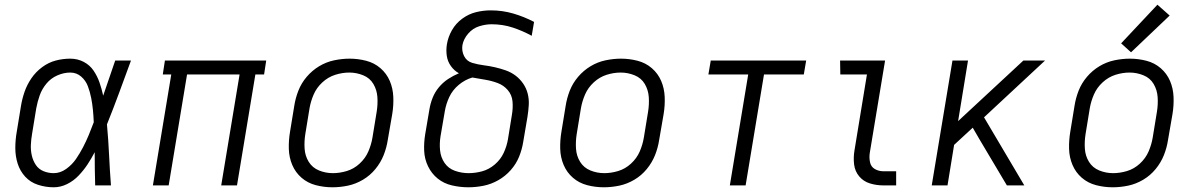

<svg xmlns="http://www.w3.org/2000/svg" viewBox="-20 -787 5080 815"><path d="M208 8Q237 8 264.5 -5.5Q292 -19 313.5 -41.5Q335 -64 351.5 -89Q368 -114 382 -141Q382 -140 382 -139V-134Q382 -100 382.5 -67Q383 -34 384 0H451Q446 -65 443 -129.5Q440 -194 434 -259Q461 -326 486 -394Q511 -462 536 -530H469Q456 -493 443.5 -455.5Q431 -418 418 -381Q412 -409 402.5 -436.5Q393 -464 377 -487.5Q361 -511 335 -524.5Q309 -538 278 -538Q247 -538 216.5 -530Q186 -522 159 -502Q132 -482 113.5 -455Q95 -428 84.5 -398Q74 -368 69 -337L51 -227Q45 -193 45 -158.5Q45 -124 55 -92.5Q65 -61 87 -37Q109 -13 141.5 -2.5Q174 8 208 8ZM208 -52Q185 -52 164.5 -60.5Q144 -69 132 -87Q120 -105 115 -127Q110 -149 111 -172Q112 -195 116 -218L134 -328Q139 -355 148.5 -382Q158 -409 177 -432Q196 -455 223.5 -467Q251 -479 278 -479Q305 -479 324.5 -462Q344 -445 353 -421Q362 -397 367 -371.5Q372 -346 374.5 -320Q377 -294 378 -268Q368 -241 357 -214.5Q346 -188 332.5 -162Q319 -136 302.5 -112Q286 -88 261 -70Q236 -52 208 -52Z M629 0H696L774 -471H997L919 0H986L1064 -471H1101L1110 -530H680L671 -471H707Z M1391 8Q1424 8 1457 1Q1490 -6 1520.5 -24Q1551 -42 1573.5 -69.5Q1596 -97 1608.5 -128.5Q1621 -160 1626 -193L1645 -303Q1651 -339 1649.5 -375.5Q1648 -412 1634.5 -443.5Q1621 -475 1595 -497.5Q1569 -520 1534.5 -529Q1500 -538 1464 -538Q1432 -538 1398.5 -531Q1365 -524 1335 -506Q1305 -488 1282 -461Q1259 -434 1246.5 -402Q1234 -370 1229 -337L1211 -227Q1205 -191 1206 -155Q1207 -119 1220.5 -87Q1234 -55 1260 -32.5Q1286 -10 1320.5 -1Q1355 8 1391 8ZM1393 -52Q1362 -52 1334 -63.5Q1306 -75 1290.5 -100Q1275 -125 1273 -156Q1271 -187 1276 -218L1294 -328Q1299 -357 1311.5 -386Q1324 -415 1348.5 -437.5Q1373 -460 1403 -469.5Q1433 -479 1463 -479Q1493 -479 1521.5 -467.5Q1550 -456 1565 -430.5Q1580 -405 1582 -374.5Q1584 -344 1579 -313L1561 -203Q1556 -173 1543.5 -144Q1531 -115 1506.5 -92.5Q1482 -70 1452 -61Q1422 -52 1393 -52Z M1968 8Q2000 8 2032.5 1.5Q2065 -5 2095 -22Q2125 -39 2148 -65Q2171 -91 2183.5 -122Q2196 -153 2201 -185L2219 -291Q2223 -316 2224.5 -341Q2226 -366 2220 -389.5Q2214 -413 2200.5 -432.5Q2187 -452 2168.5 -466Q2150 -480 2127.5 -488Q2105 -496 2081 -501.5Q2057 -507 2033 -510Q2009 -513 1985 -520Q1961 -527 1950 -549Q1939 -571 1943 -596Q1948 -622 1967.5 -644.5Q1987 -667 2014 -675.5Q2041 -684 2067 -684Q2114 -684 2156.5 -670Q2199 -656 2237 -635L2247 -694Q2205 -716 2159 -729.5Q2113 -743 2063 -743Q2032 -743 2001 -735.5Q1970 -728 1942.5 -708Q1915 -688 1898.5 -659Q1882 -630 1877 -599Q1873 -574 1876.5 -550Q1880 -526 1894 -506.5Q1908 -487 1928 -476Q1904 -466 1882 -451.5Q1860 -437 1843 -416.5Q1826 -396 1816.5 -372Q1807 -348 1803 -324L1785 -218Q1779 -182 1780.5 -147Q1782 -112 1797 -81Q1812 -50 1838 -29Q1864 -8 1898.5 0Q1933 8 1968 8ZM1969 -52Q1939 -52 1911 -62Q1883 -72 1867 -95.5Q1851 -119 1848 -148.5Q1845 -178 1850 -209L1868 -314Q1873 -345 1887 -375Q1901 -405 1927.5 -427Q1954 -449 1985 -458Q2013 -453 2040 -448.5Q2067 -444 2092.5 -434.5Q2118 -425 2135.5 -404.5Q2153 -384 2155.5 -356.5Q2158 -329 2153 -300L2136 -195Q2131 -166 2118 -138Q2105 -110 2080.5 -89Q2056 -68 2027 -60Q1998 -52 1969 -52Z M2543 8Q2576 8 2609 1Q2642 -6 2672.5 -24Q2703 -42 2725.5 -69.5Q2748 -97 2760.5 -128.5Q2773 -160 2778 -193L2797 -303Q2803 -339 2801.5 -375.5Q2800 -412 2786.5 -443.5Q2773 -475 2747 -497.5Q2721 -520 2686.5 -529Q2652 -538 2616 -538Q2584 -538 2550.5 -531Q2517 -524 2487 -506Q2457 -488 2434 -461Q2411 -434 2398.5 -402Q2386 -370 2381 -337L2363 -227Q2357 -191 2358 -155Q2359 -119 2372.5 -87Q2386 -55 2412 -32.5Q2438 -10 2472.5 -1Q2507 8 2543 8ZM2545 -52Q2514 -52 2486 -63.5Q2458 -75 2442.5 -100Q2427 -125 2425 -156Q2423 -187 2428 -218L2446 -328Q2451 -357 2463.5 -386Q2476 -415 2500.5 -437.5Q2525 -460 2555 -469.5Q2585 -479 2615 -479Q2645 -479 2673.5 -467.5Q2702 -456 2717 -430.5Q2732 -405 2734 -374.5Q2736 -344 2731 -313L2713 -203Q2708 -173 2695.5 -144Q2683 -115 2658.5 -92.5Q2634 -70 2604 -61Q2574 -52 2545 -52Z M3078 0H3145L3223 -471H3392L3402 -530H2997L2987 -471H3156Z M3730 0H3784V-60H3730Q3710 -60 3693.5 -69.5Q3677 -79 3673 -98.5Q3669 -118 3672 -138L3737 -530H3546L3547 -471H3660L3607 -148Q3602 -118 3605.5 -89Q3609 -60 3627 -38.5Q3645 -17 3672.5 -8.5Q3700 0 3730 0Z M3935 0H4002L4030 -172L4109 -245L4141 -190L4254 0H4328L4157 -289L4416 -530H4324L4047 -273L4089 -530H4023Z M4703 8Q4736 8 4769 1Q4802 -6 4832.5 -24Q4863 -42 4885.5 -69.5Q4908 -97 4920.5 -128.5Q4933 -160 4938 -193L4957 -303Q4963 -339 4961.5 -375.5Q4960 -412 4946.5 -443.5Q4933 -475 4907 -497.5Q4881 -520 4846.5 -529Q4812 -538 4776 -538Q4744 -538 4710.5 -531Q4677 -524 4647 -506Q4617 -488 4594 -461Q4571 -434 4558.5 -402Q4546 -370 4541 -337L4523 -227Q4517 -191 4518 -155Q4519 -119 4532.5 -87Q4546 -55 4572 -32.5Q4598 -10 4632.5 -1Q4667 8 4703 8ZM4705 -52Q4674 -52 4646 -63.5Q4618 -75 4602.5 -100Q4587 -125 4585 -156Q4583 -187 4588 -218L4606 -328Q4611 -357 4623.5 -386Q4636 -415 4660.5 -437.5Q4685 -460 4715 -469.5Q4745 -479 4775 -479Q4805 -479 4833.5 -467.5Q4862 -456 4877 -430.5Q4892 -405 4894 -374.5Q4896 -344 4891 -313L4873 -203Q4868 -173 4855.5 -144Q4843 -115 4818.5 -92.5Q4794 -70 4764 -61Q4734 -52 4705 -52ZM4781 -565 4945 -721 4893 -767 4739 -603Z"/></svg>

Font: Iosevka Sparkle Light Oblique
Style: Regular
Weight: 300
Italic angle: -9°
Designer: Belleve Invis
Foundry: Belleve Invis
Version: Version 4.5.0; ttfautohint (v1.8.3)